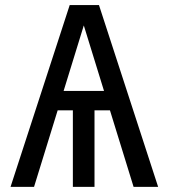

<svg xmlns="http://www.w3.org/2000/svg" viewBox="-20 -726 655 746"><path d="M21 0 250.8 -706.2H364.6L594.4 0H499L407.2 -297.4H347.2V0H263.1V-297.4H204.1L112.3 0ZM305.6 -627.2 227.2 -372.8H384.1Z"/></svg>

Font: FiraCode Nerd Font
Style: Regular
Weight: 400
Designer: Carrois Corporate, Edenspiekermann AG, Nikita Prokopov
Foundry: Carrois Corporate, Edenspiekermann AG, Nikita Prokopov
Version: Version 6.002;Nerd Fonts 2.1.0